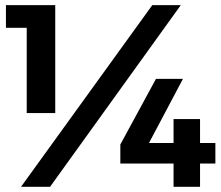

<svg xmlns="http://www.w3.org/2000/svg" viewBox="-20 -720 852 740"><path d="M2.9 -700.2H192.9V-284.2H83V-612.8H2.9ZM566.9 -700.2H676.8L172.9 0H61ZM581.1 -416H685.1L554.2 -168.9H648.9V-261.2H751V-168.9H810.1V-89.8H751V0H648.9V-89.8H443.8V-163.1Z"/></svg>

Font: Montserrat arm SemiBold
Style: Regular
Weight: 600
Designer: Julieta Ulanovsky
Foundry: Julieta Ulanovsky
Version: Version 6.000;PS 006.000;hotconv 1.0.88;makeotf.lib2.5.64775